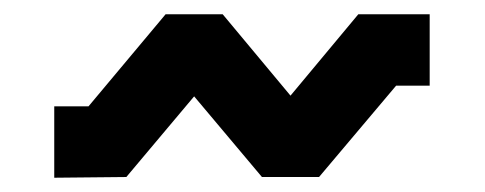

<svg xmlns="http://www.w3.org/2000/svg" viewBox="-20 -410 679 269"><path d="M482 -390 387 -276 292 -390H212L104 -261H56V-161L157 -162L252 -275L347 -162H427L535 -290H582V-390Z"/></svg>

Font: Tekex
Style: Regular
Weight: 400
Designer: NC Empire
Foundry: NC Empire
Version: Version 1.001;hotconv 1.0.109;makeotfexe 2.5.65596